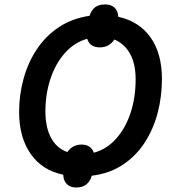

<svg xmlns="http://www.w3.org/2000/svg" viewBox="-20 -793 788 873"><path d="M327.1 59.6Q298.8 59.6 283.4 43.7Q268.1 27.8 267.6 1.5Q170.9 -18.6 118.9 -94Q66.9 -169.4 66.9 -283.7Q66.9 -361.8 87.2 -435.3Q107.4 -508.8 147.7 -569.3Q188 -629.9 248 -669.7Q308.1 -709.5 387.2 -721.2Q395.5 -747.1 412.4 -760Q429.2 -772.9 458 -772.9Q485.8 -772.9 501.2 -757.8Q516.6 -742.7 517.6 -716.8Q612.8 -695.8 664.6 -622.8Q716.3 -549.8 716.3 -433.6Q716.3 -354 696.8 -279.5Q677.2 -205.1 637.7 -144.3Q598.1 -83.5 538.1 -43.7Q478 -3.9 397.5 5.9Q381.3 59.6 327.1 59.6ZM406.7 -98.6Q464.8 -114.3 507.6 -161.9Q550.3 -209.5 573.5 -279.3Q596.7 -349.1 596.7 -432.1Q596.7 -502.9 571.3 -548.6Q545.9 -594.2 500 -613.3Q476.6 -577.6 434.1 -577.6Q388.2 -577.6 376.5 -616.7Q317.9 -600.1 275.1 -552Q232.4 -503.9 209.5 -434.8Q186.5 -365.7 186.5 -286.6Q186.5 -214.4 211.9 -166.7Q237.3 -119.1 286.1 -101.6Q310.1 -135.7 350.6 -135.7Q393.6 -135.7 406.7 -98.6Z"/></svg>

Font: Open Sans SemiBold
Style: Italic
Weight: 600
Italic angle: -12°
Designer: Monotype Design Team
Foundry: Monotype Imaging Inc.
Version: Version 3.003; ttfautohint (v1.8.4)